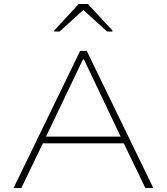

<svg xmlns="http://www.w3.org/2000/svg" viewBox="-20 -943 836 963"><path d="M48 0 382 -688H415L749 0H709L601 -224H195L87 0ZM211 -258H585L401 -645H396ZM252 -785V-790L375 -923H421L544 -790V-785H517L398 -893L279 -785Z"/></svg>

Font: Saira Expanded Thin
Style: Regular
Weight: 250
Width: 7
Designer: Hector Gatti with collaboration of the Omnibus-Type team
Foundry: Omnibus-Type
Version: Version 1.101